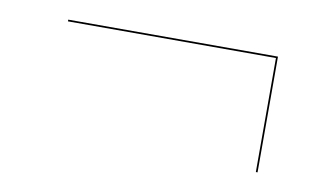

<svg xmlns="http://www.w3.org/2000/svg" viewBox="-37 -679 560 330"><g transform="rotate(10 243.0 -514.0)"><path d="M423 -612H60V-615H426V-413H423Z"/></g></svg>

Font: Bodoni* 72 Medium
Style: Regular
Weight: 500
Version: Version 1.002; ttfautohint (v0.97) -l 8 -r 50 -G 200 -x 14 -